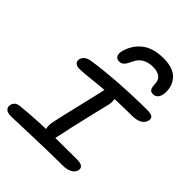

<svg xmlns="http://www.w3.org/2000/svg" viewBox="-252 -1039 1148 1148"><g transform="rotate(45 322.5 -464.5)"><path d="M450.2 -910.2Q491.7 -910.2 522.7 -898.7Q553.7 -887.2 570.8 -866.9Q587.9 -846.7 595.5 -822Q603 -797.4 601.1 -769Q595.7 -712.9 554.2 -712.9Q536.6 -712.9 529.1 -724.1Q521.5 -735.4 520 -766.1Q519.5 -797.4 498.5 -813.2Q477.5 -829.1 440.9 -829.1Q360.4 -829.1 331.1 -765.1Q316.4 -732.4 304.2 -720.2Q292 -708 274.9 -708Q251.5 -708 243.4 -724.6Q235.4 -741.2 243.2 -767.1Q262.2 -834 313.2 -872.1Q364.3 -910.2 450.2 -910.2ZM47.9 -19Q18.6 -19 5.9 -31Q-6.8 -43 -2.9 -63Q3.9 -96.2 41 -100.1Q134.8 -110.4 250 -113.8Q243.7 -137.2 249 -167Q262.7 -232.9 291.5 -351.6Q320.3 -470.2 329.1 -514.2L332 -525.9Q291 -522.9 229.5 -515.9Q168 -508.8 136.2 -508.8Q113.8 -508.8 103 -519.8Q92.3 -530.8 95.2 -548.8Q98.6 -564 112.5 -575.9Q126.5 -587.9 151.9 -591.8Q238.3 -605.5 361.1 -613.8Q483.9 -622.1 596.2 -622.1Q628.9 -622.1 640.4 -613.5Q651.9 -605 648.9 -585.9Q637.7 -533.2 554.2 -533.2Q482.4 -533.2 412.1 -529.8Q417 -510.3 413.1 -488.8Q409.7 -472.7 379.4 -347.2Q349.1 -221.7 330.1 -127L327.1 -115.2Q383.3 -116.2 506.8 -116.2Q541.5 -116.2 553.5 -106Q565.4 -95.7 562 -78.1Q557.6 -56.2 534.4 -43Q511.2 -29.8 471.2 -29.8Q359.9 -29.8 215.1 -24.4Q70.3 -19 47.9 -19Z"/></g></svg>

Font: Shantell Sans Irregular Bouncy
Style: Italic
Weight: 400
Italic angle: -11.31°
Designer: Stephen Nixon, Anya Danilova, Shantell Martin
Foundry: Arrow Type
Version: Version 1.006;[9816181b4]